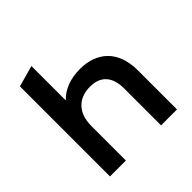

<svg xmlns="http://www.w3.org/2000/svg" viewBox="-190 -904 1066 1066"><g transform="rotate(-45 342.5 -371.0)"><path d="M385 -540C311 -540 248 -516 207 -472V-742L82 -707V0H207V-270C207 -377 267 -431 356 -431C436 -431 483 -385 483 -290V0H608V-306C608 -467 513 -540 385 -540Z"/></g></svg>

Font: Talent
Style: Bold
Weight: 600
Designer: Mike Powis
Version: Version 1.001;hotconv 1.0.109;makeotfexe 2.5.65596